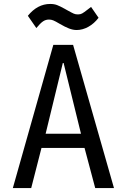

<svg xmlns="http://www.w3.org/2000/svg" viewBox="-20 -952 640 972"><path d="M250 -725H350L557 0H462L408 -203H190L138 0H45ZM390 -275 302 -633H298L211 -275ZM283 -831Q259.5 -845 249.2 -849Q239 -853 228 -853Q211.5 -853 197.8 -843.8Q184 -834.5 164 -810L121 -872Q169.5 -932 234 -932Q254.5 -932 269.2 -926.2Q284 -920.5 307.5 -907.5L319 -901Q345 -886.5 353.8 -882.8Q362.5 -879 375 -879Q387 -879 396 -884Q405 -889 423.5 -903.5L441 -917L479 -862Q456.5 -832.5 427.2 -816.2Q398 -800 368 -800Q349.5 -800 329.5 -807.8Q309.5 -815.5 283 -831Z"/></svg>

Font: JuliaMono Latin
Style: Regular
Weight: 400
Monospace: yes
Designer: cormullion
Foundry: corm
Version: Version 0.049; ttfautohint (v1.8.4)